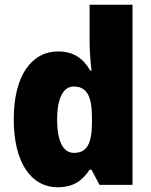

<svg xmlns="http://www.w3.org/2000/svg" viewBox="-20 -780 639 810"><path d="M223 10C291 10 328 -19 358 -64H366L400 0H539V-760H358V-603C358 -566 362 -518 366 -482H361C332 -532 291 -563 226 -563C113 -563 38 -461 38 -277C38 -93 112 10 223 10ZM292 -135C249 -135 221 -179 221 -276C221 -370 249 -415 291 -415C349 -415 368 -370 368 -282V-261C367 -174 347 -135 292 -135Z"/></svg>

Font: Noto Sans Arabic UI SmCn Bk
Style: Regular
Weight: 900
Width: 4
Designer: Monotype Design Team, Nadine Chahine and Nizar Qandah
Foundry: Monotype Imaging Inc.
Version: Version 2.010